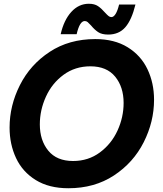

<svg xmlns="http://www.w3.org/2000/svg" viewBox="-20 -986 870 1022"><path d="M31 -307Q31 -424 86 -533Q141 -642 244.5 -710Q348 -778 487 -778Q589 -778 659.5 -734.5Q730 -691 765 -617.5Q800 -544 800 -455Q800 -338 745 -229Q690 -120 586.5 -52Q483 16 344 16Q241 16 170.5 -27.5Q100 -71 65.5 -144.5Q31 -218 31 -307ZM638 -438Q638 -523 593 -578Q548 -633 461 -633Q380 -633 318.5 -588Q257 -543 224.5 -471.5Q192 -400 192 -324Q192 -239 237 -184Q282 -129 369 -129Q450 -129 511.5 -174.5Q573 -220 605.5 -291Q638 -362 638 -438ZM465 -850Q453 -863 446.5 -868.5Q440 -874 431 -874Q404 -874 388 -804H303Q320 -879 359.5 -922.5Q399 -966 453 -966Q483 -966 501.5 -953.5Q520 -941 539 -919Q551 -906 558 -900.5Q565 -895 573 -895Q585 -895 595.5 -912Q606 -929 614 -962H701Q681 -880 647 -841Q613 -802 556 -802Q522 -802 502.5 -815Q483 -828 465 -850Z"/></svg>

Font: Open Sauce Sans ExBold Italic
Style: Regular
Weight: 800
Italic angle: -10°
Designer: Alfredo Marco Pradil
Foundry: Creative Sauce Fz LLC
Version: Version 1.477